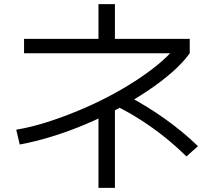

<svg xmlns="http://www.w3.org/2000/svg" viewBox="-20 -827 1040 934"><path d="M59 -196Q130 -208 204.5 -231.5Q279 -255 354.5 -286Q430 -317 500.5 -353.5Q571 -390 634 -430.5Q697 -471 747 -512Q797 -553 829 -592L850 -568H97V-638H459V-807H539V-638H903V-568Q870 -522 817 -475.5Q764 -429 696.5 -384Q629 -339 552.5 -297.5Q476 -256 395 -222Q314 -188 233 -163Q152 -138 76 -124ZM459 87V-309H539V87ZM887 -66Q837 -115 783 -158.5Q729 -202 669.5 -240.5Q610 -279 544 -312L598 -362Q694 -312 783 -248.5Q872 -185 943 -116Z"/></svg>

Font: M PLUS 1
Style: Regular
Weight: 400
Designer: Coji Morishita
Foundry: UNDERFOREST DESIGN
Version: Version 1.001